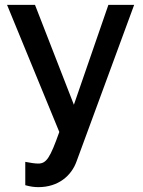

<svg xmlns="http://www.w3.org/2000/svg" viewBox="-20 -543 587 790"><path d="M84 123V219C105 225 122 227 138 227C220 227 274 180 295 121L532 -523H426L284 -112L124 -523H9L224 0C186 107 171 130 137 130C125 130 104 127 84 123Z"/></svg>

Font: FIGSv2-sans-serif SemiBold
Style: Regular
Weight: 600
Designer: Matt McInerney, Pablo Impallari, Rodrigo Fuenzalida,Mirko Velimirovic
Foundry: Matt McInerney, Pablo Impallari, Rodrigo Fuenzalida
Version: Version 4.021;hotconv 1.0.109;makeotfexe 2.5.65596